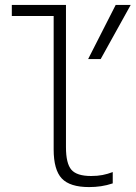

<svg xmlns="http://www.w3.org/2000/svg" viewBox="-20 -750 551 780"><path d="M342 10Q264 10 231 -25Q198 -60 198 -143V-685H28V-730H248V-152Q248 -86 270 -60.5Q292 -35 350 -35Q376 -35 396.5 -39Q417 -43 438 -51V-5Q414 3 390.5 6.5Q367 10 342 10ZM389 -510H338L450 -730H511Z"/></svg>

Font: M PLUS 1 Code Light
Style: Regular
Weight: 300
Designer: Coji Morishita
Foundry: UNDERFOREST DESIGN
Version: Version 1.002